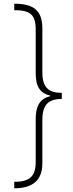

<svg xmlns="http://www.w3.org/2000/svg" viewBox="-20 -852 396 1038"><path d="M314 -317V-350C242 -350 209 -380 209 -461V-698C209 -797 160 -832 57 -832V-797C142 -797 173 -774 173 -692V-457C173 -383 197 -348 252 -335V-332C195 -319 173 -277 173 -209V25C173 104 137 131 57 131V166C156 166 209 123 209 31V-204C209 -286 242 -317 314 -317Z"/></svg>

Font: Noto Sans Gurmukhi UI SemiCondensed ExtraLight
Style: Regular
Weight: 200
Width: 4
Designer: Jelle Bosma - Monotype Design Team
Foundry: Monotype Imaging Inc.
Version: Version 2.004